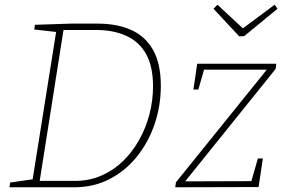

<svg xmlns="http://www.w3.org/2000/svg" viewBox="-20 -793 1206 813"><path d="M394 -693Q476 -693 536 -666Q596 -639 628.5 -581Q661 -523 661 -429Q661 -347 635.5 -270Q610 -193 561.5 -132Q513 -71 445.5 -35.5Q378 0 294 0H20L23 -20L126 -35L117 -26L219 -666L224 -657L125 -668L128 -688L280 -693ZM298 -27Q358 -27 409.5 -49.5Q461 -72 501 -111Q541 -150 569.5 -201Q598 -252 613 -310Q628 -368 628 -427Q628 -510 599.5 -562.5Q571 -615 516.5 -640.5Q462 -666 387 -666H240L250 -673L147 -20L140 -27ZM1093 -122 1075 -1 722 0 725 -21 1117 -507 1122 -498H833L847 -509L820 -414H799L815 -523H1150L1147 -501L756 -15L754 -25L1055 -26L1041 -14L1072 -122ZM1143 -773 1155 -756 1014 -640 993 -639 884 -756 901 -773 1016 -666H999Z"/></svg>

Font: Bitter Thin ExtraLight
Style: Italic
Weight: 250
Italic angle: -9°
Version: Version 2.002